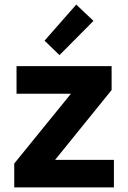

<svg xmlns="http://www.w3.org/2000/svg" viewBox="-20 -816 558 836"><path d="M42 0V-104L289 -408H52V-528H466V-424L220 -120H476V0ZM174 -639 312 -796 387 -725 239 -576Z"/></svg>

Font: Oxanium ExtraLight
Style: Bold
Weight: 700
Version: Version 2.000